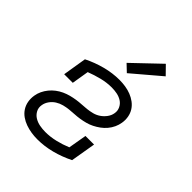

<svg xmlns="http://www.w3.org/2000/svg" viewBox="-213 -891 1027 1027"><g transform="rotate(45 300.0 -378.0)"><path d="M243 8Q219 8 196.5 4.5Q174 1 152.5 -6.5Q131 -14 112.5 -27Q94 -40 82 -58.5Q70 -77 66 -99.5Q62 -122 66 -146Q69 -165 77.5 -183Q86 -201 99 -217Q112 -233 128.5 -245.5Q145 -258 163.5 -266.5Q182 -275 201 -280Q220 -285 239.5 -288Q259 -291 278 -292Q297 -293 316 -295Q335 -297 354.5 -302Q374 -307 391 -318.5Q408 -330 420.5 -347Q433 -364 436 -383Q440 -404 431 -422.5Q422 -441 405.5 -451.5Q389 -462 369 -466Q349 -470 328 -470Q291 -470 253 -460.5Q215 -451 179 -437L163 -340H98L120 -475Q170 -500 223.5 -514Q277 -528 329 -528Q352 -528 374.5 -524.5Q397 -521 417.5 -513Q438 -505 455.5 -492Q473 -479 484.5 -461Q496 -443 500 -420.5Q504 -398 500 -375Q497 -356 488.5 -337.5Q480 -319 466.5 -303Q453 -287 436.5 -275Q420 -263 402 -254Q384 -245 365 -240Q346 -235 327 -232Q308 -229 288.5 -228Q269 -227 250 -225Q231 -223 211.5 -218Q192 -213 174.5 -202Q157 -191 145 -174Q133 -157 130 -138Q126 -116 136 -97.5Q146 -79 163.5 -68.5Q181 -58 202 -54Q223 -50 245 -50Q282 -50 320 -59Q358 -68 394 -83L412 -187H477L453 -45Q403 -20 349.5 -6Q296 8 243 8ZM331 -581 291 -619 443 -764 490 -716Z"/></g></svg>

Font: Iosevka Etoile Light
Style: Italic
Weight: 300
Italic angle: -9°
Designer: Belleve Invis
Foundry: Belleve Invis
Version: Version 22.1.2; ttfautohint (v1.8.4)